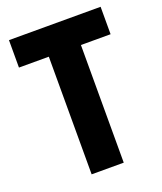

<svg xmlns="http://www.w3.org/2000/svg" viewBox="-133 -801 751 888"><g transform="rotate(-20 242.5 -357.0)"><path d="M322 0V-579H468V-714H17V-579H164V0Z"/></g></svg>

Font: Noto Sans Georgian Condensed ExtraBold
Style: Regular
Weight: 800
Width: 3
Designer: Monotype Design Team, Akaki Razmadze
Foundry: Google LLC
Version: Version 2.005